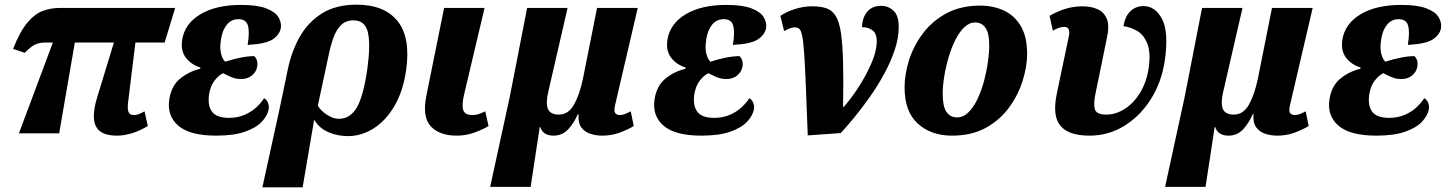

<svg xmlns="http://www.w3.org/2000/svg" viewBox="-20 -570 6183 821"><path d="M61 0 206 -388H173Q148 -388 130 -379.5Q112 -371 86 -344L36 -361Q65 -435 97 -473Q129 -511 163.5 -523.5Q198 -536 234 -536H729L684 -388H559L529 -143Q524 -110 528.5 -94Q533 -78 553 -78Q571 -78 598 -94L612 -31Q573 -8 540 1Q507 10 480 10Q411 10 390.5 -29Q370 -68 395 -152L467 -388H300L233 0Z M904 10Q792 10 742.5 -32.5Q693 -75 704 -146Q713 -203 750 -233.5Q787 -264 836 -276L837 -281Q797 -294 774.5 -323.5Q752 -353 759 -400Q770 -469 837 -509Q904 -549 1011 -549Q1079 -549 1117.5 -534.5Q1156 -520 1170 -497.5Q1184 -475 1181 -451Q1176 -422 1146.5 -402Q1117 -382 1039 -378Q1048 -434 1040 -461Q1032 -488 1000 -488Q969 -488 950 -464.5Q931 -441 925 -402Q919 -366 925 -341.5Q931 -317 943 -306Q972 -316 1006 -323Q1040 -330 1067 -330Q1084 -314 1080 -286Q1076 -263 1057.5 -247.5Q1039 -232 1011 -232Q989 -232 970 -240Q951 -248 934 -257Q915 -248 897.5 -225.5Q880 -203 874 -167Q867 -119 886.5 -92.5Q906 -66 959 -66Q996 -66 1026 -79Q1056 -92 1077 -112Q1098 -132 1109 -150Q1119 -145 1125 -132.5Q1131 -120 1129 -103Q1124 -76 1100 -50Q1076 -24 1028 -7Q980 10 904 10Z M1211 -275Q1227 -351 1262 -413Q1297 -475 1356.5 -512.5Q1416 -550 1505 -550Q1623 -550 1679.5 -480.5Q1736 -411 1717 -273Q1704 -180 1666.5 -116.5Q1629 -53 1577 -20.5Q1525 12 1468 12Q1423 12 1384 -5Q1345 -22 1325 -56H1323L1274 231H1102L1173 -93ZM1429 -62Q1477 -62 1505.5 -110Q1534 -158 1551 -277Q1565 -381 1553 -432Q1541 -483 1491 -483Q1459 -483 1438.5 -463Q1418 -443 1405.5 -408Q1393 -373 1384 -328L1339 -118Q1352 -96 1378.5 -79Q1405 -62 1429 -62Z M1933 10Q1859 10 1822 -30Q1785 -70 1803 -160L1879 -536H2052L1964 -164Q1954 -120 1961 -99Q1968 -78 2000 -78Q2015 -78 2028 -82.5Q2041 -87 2055 -94L2069 -31Q2048 -18 2011 -4Q1974 10 1933 10Z M2076 229 2160 -157 2234 -536H2407L2325 -180Q2313 -131 2322.5 -105.5Q2332 -80 2370 -80Q2411 -80 2435 -123.5Q2459 -167 2473 -235L2533 -536H2707L2610 -120Q2604 -94 2611 -86Q2618 -78 2631 -78Q2641 -78 2652.5 -82.5Q2664 -87 2677 -94L2690 -31Q2661 -14 2627.5 -2Q2594 10 2555 10Q2530 10 2505.5 2.5Q2481 -5 2466 -25Q2451 -45 2454 -82H2451Q2435 -45 2410 -17.5Q2385 10 2347 10Q2302 10 2290 -27H2288L2249 229Z M2979 10Q2867 10 2817.5 -32.5Q2768 -75 2779 -146Q2788 -203 2825 -233.5Q2862 -264 2911 -276L2912 -281Q2872 -294 2849.5 -323.5Q2827 -353 2834 -400Q2845 -469 2912 -509Q2979 -549 3086 -549Q3154 -549 3192.5 -534.5Q3231 -520 3245 -497.5Q3259 -475 3256 -451Q3251 -422 3221.5 -402Q3192 -382 3114 -378Q3123 -434 3115 -461Q3107 -488 3075 -488Q3044 -488 3025 -464.5Q3006 -441 3000 -402Q2994 -366 3000 -341.5Q3006 -317 3018 -306Q3047 -316 3081 -323Q3115 -330 3142 -330Q3159 -314 3155 -286Q3151 -263 3132.5 -247.5Q3114 -232 3086 -232Q3064 -232 3045 -240Q3026 -248 3009 -257Q2990 -248 2972.5 -225.5Q2955 -203 2949 -167Q2942 -119 2961.5 -92.5Q2981 -66 3034 -66Q3071 -66 3101 -79Q3131 -92 3152 -112Q3173 -132 3184 -150Q3194 -145 3200 -132.5Q3206 -120 3204 -103Q3199 -76 3175 -50Q3151 -24 3103 -7Q3055 10 2979 10Z M3317 -502Q3341 -519 3378 -531Q3415 -543 3452 -543Q3489 -543 3514 -534.5Q3539 -526 3554 -501Q3569 -476 3576 -428.5Q3583 -381 3585 -304Q3587 -227 3585 -113H3588Q3621 -150 3653 -200Q3685 -250 3707 -301.5Q3729 -353 3729 -394Q3729 -427 3710.5 -440.5Q3692 -454 3666 -454Q3667 -494 3688 -519.5Q3709 -545 3748 -545Q3779 -545 3801 -524Q3823 -503 3823 -455Q3823 -408 3806 -357Q3789 -306 3761 -254.5Q3733 -203 3699.5 -155.5Q3666 -108 3633.5 -68.5Q3601 -29 3575 -1L3434 9Q3429 -124 3425.5 -209.5Q3422 -295 3418.5 -344.5Q3415 -394 3410 -417.5Q3405 -441 3397.5 -447Q3390 -453 3378 -453Q3368 -453 3356.5 -448.5Q3345 -444 3333 -437Z M4051 10Q3961 10 3904.5 -41.5Q3848 -93 3848 -196Q3848 -253 3867.5 -314Q3887 -375 3927 -428Q3967 -481 4028 -513.5Q4089 -546 4172 -546Q4227 -546 4272.5 -525Q4318 -504 4345 -458.5Q4372 -413 4372 -340Q4372 -286 4353 -225Q4334 -164 4295 -110.5Q4256 -57 4195.5 -23.5Q4135 10 4051 10ZM4072 -68Q4099 -68 4121 -89.5Q4143 -111 4160 -147Q4177 -183 4188 -224.5Q4199 -266 4204.5 -306Q4210 -346 4210 -377Q4210 -428 4194 -451Q4178 -474 4150 -474Q4125 -474 4103.5 -453.5Q4082 -433 4065 -399Q4048 -365 4036 -324Q4024 -283 4017.5 -242.5Q4011 -202 4011 -169Q4011 -115 4027 -91.5Q4043 -68 4072 -68Z M4638 10Q4550 10 4514.5 -32Q4479 -74 4499 -170L4550 -413Q4559 -455 4531 -455Q4521 -455 4509.5 -451.5Q4498 -448 4482 -439L4468 -502Q4500 -521 4535 -532Q4570 -543 4609 -543Q4645 -543 4672.5 -531Q4700 -519 4712.5 -490Q4725 -461 4713 -407L4665 -173Q4655 -127 4661.5 -103.5Q4668 -80 4710 -80Q4752 -80 4790.5 -105Q4829 -130 4856 -175Q4883 -220 4892 -280Q4901 -346 4886 -383.5Q4871 -421 4843 -437.5Q4815 -454 4784 -458Q4791 -501 4814 -522.5Q4837 -544 4870 -544Q4920 -544 4949 -488.5Q4978 -433 4961 -313Q4948 -222 4903 -149Q4858 -76 4789.5 -33Q4721 10 4638 10Z M4962 229 5046 -157 5120 -536H5293L5211 -180Q5199 -131 5208.5 -105.5Q5218 -80 5256 -80Q5297 -80 5321 -123.5Q5345 -167 5359 -235L5419 -536H5593L5496 -120Q5490 -94 5497 -86Q5504 -78 5517 -78Q5527 -78 5538.5 -82.5Q5550 -87 5563 -94L5576 -31Q5547 -14 5513.5 -2Q5480 10 5441 10Q5416 10 5391.5 2.5Q5367 -5 5352 -25Q5337 -45 5340 -82H5337Q5321 -45 5296 -17.5Q5271 10 5233 10Q5188 10 5176 -27H5174L5135 229Z M5865 10Q5753 10 5703.5 -32.5Q5654 -75 5665 -146Q5674 -203 5711 -233.5Q5748 -264 5797 -276L5798 -281Q5758 -294 5735.5 -323.5Q5713 -353 5720 -400Q5731 -469 5798 -509Q5865 -549 5972 -549Q6040 -549 6078.5 -534.5Q6117 -520 6131 -497.5Q6145 -475 6142 -451Q6137 -422 6107.5 -402Q6078 -382 6000 -378Q6009 -434 6001 -461Q5993 -488 5961 -488Q5930 -488 5911 -464.5Q5892 -441 5886 -402Q5880 -366 5886 -341.5Q5892 -317 5904 -306Q5933 -316 5967 -323Q6001 -330 6028 -330Q6045 -314 6041 -286Q6037 -263 6018.5 -247.5Q6000 -232 5972 -232Q5950 -232 5931 -240Q5912 -248 5895 -257Q5876 -248 5858.5 -225.5Q5841 -203 5835 -167Q5828 -119 5847.5 -92.5Q5867 -66 5920 -66Q5957 -66 5987 -79Q6017 -92 6038 -112Q6059 -132 6070 -150Q6080 -145 6086 -132.5Q6092 -120 6090 -103Q6085 -76 6061 -50Q6037 -24 5989 -7Q5941 10 5865 10Z"/></svg>

Font: Noto Serif SemiCondensed ExtraBold
Style: Italic
Weight: 800
Width: 4
Italic angle: -12°
Designer: Monotype Design Team
Foundry: Monotype Imaging Inc.
Version: Version 2.014; ttfautohint (v1.8.4.7-5d5b)